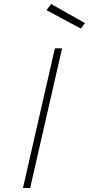

<svg xmlns="http://www.w3.org/2000/svg" viewBox="-20 -942 446 962"><path d="M255 -700H291L131 0H95ZM406 -826 385 -799 213 -891 236 -922Z"/></svg>

Font: Panefresco 1wt
Style: Italic
Weight: 250
Version: Version 1.000